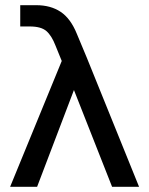

<svg xmlns="http://www.w3.org/2000/svg" viewBox="-20 -720 575 740"><path d="M120 -700Q175 -700 213.5 -674.5Q252 -649 276 -590L314 -499L516 0H412L265 -373L123 0H19L218 -485L194 -544Q179 -583 158.5 -600.5Q138 -618 95 -618H58V-700Z"/></svg>

Font: Syne Medium
Style: Regular
Weight: 500
Designer: Lucas Descroix
Foundry: Bonjour Monde
Version: Version 2.200; ttfautohint (v1.8.4)